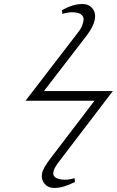

<svg xmlns="http://www.w3.org/2000/svg" viewBox="-20 -787 580 953"><path d="M250 146Q218.3 146 200.7 124.5Q183.1 103 189 71.8Q194.8 45.9 230 0L449.2 -287.1H106.9L371.1 -630.9Q388.7 -653.3 394 -682.1Q397.5 -698.7 388.9 -709Q380.4 -719.2 367.2 -722.7Q354 -726.1 336.9 -726.1Q316.9 -726.1 290 -717.8L287.1 -735.8Q340.8 -767.1 389.2 -767.1Q420.4 -767.1 438.7 -745.1Q457 -723.1 450.2 -688Q442.4 -652.8 411.1 -611.8L198.2 -335H540L270 19Q248 48.3 245.1 65.9Q242.7 77.6 247.8 85.9Q252.9 94.2 263.2 98.1Q273.4 102.1 282.5 103.5Q291.5 105 300.8 105Q324.7 105 350.1 97.2L352.1 116.2Q293.5 146 250 146Z"/></svg>

Font: Common Serif
Style: Bold Italic
Weight: 700
Italic angle: -12°
Designer: Philipp H. Poll, Khaled Hosny
Foundry: Stefan Peev, Context Ltd.
Version: Version 1.026